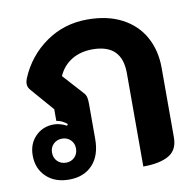

<svg xmlns="http://www.w3.org/2000/svg" viewBox="-71 -666 765 748"><g transform="rotate(-10 312.0 -292.0)"><path d="M134 -271 56 -361Q45 -373 45 -387Q45 -396 50 -409Q85 -492 157 -542.5Q229 -593 321 -593Q401 -593 458 -563Q515 -533 544.5 -479.5Q574 -426 574 -357V-82Q574 -32 538 -11.5Q502 9 437 9V-361Q437 -475 321 -475Q273 -475 238 -453.5Q203 -432 186 -393L260 -311Q267 -303 269 -293Q271 -283 271 -268V-129Q271 -64 237 -27.5Q203 9 144 9Q88 9 54 -23.5Q20 -56 20 -108Q20 -154 49 -183.5Q78 -213 122 -213Q134 -213 148 -209Q162 -205 172 -199L176 -205Q156 -222 134 -225ZM191 -106Q191 -126 177.5 -139.5Q164 -153 144 -153Q123 -153 109.5 -139.5Q96 -126 96 -106Q96 -85 109.5 -71.5Q123 -58 144 -58Q164 -58 177.5 -71.5Q191 -85 191 -106Z"/></g></svg>

Font: K2D ExtraBold
Style: Regular
Weight: 800
Designer: Katatrad Aksorn Co.,Ltd.
Foundry: Cadson Demak Co.,Ltd.
Version: Version 1.000; ttfautohint (v1.6)